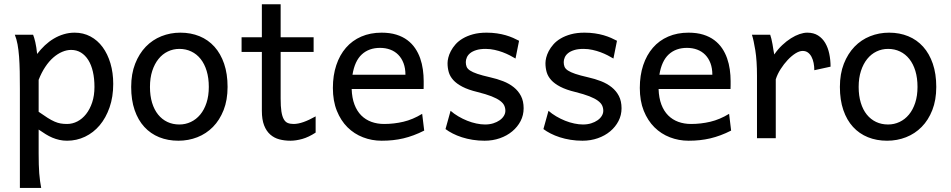

<svg xmlns="http://www.w3.org/2000/svg" viewBox="-20 -665 4579 924"><path d="M166 -127Q190.9 -109.4 209.2 -97.9Q227.5 -86.4 242.7 -79.8Q257.8 -73.2 271.7 -70.8Q285.6 -68.4 302.7 -68.4Q328.6 -68.4 352.3 -80.6Q376 -92.8 394.3 -116Q412.6 -139.2 423.6 -172.1Q434.6 -205.1 434.6 -246.6Q434.6 -287.1 427 -320.1Q419.4 -353 404.8 -376.2Q390.1 -399.4 369.4 -412.1Q348.6 -424.8 322.3 -424.8Q301.3 -424.8 279.3 -415.5Q257.3 -406.2 236.6 -388.2Q215.8 -370.1 197.8 -343Q179.7 -315.9 166 -280.8ZM139.2 -498Q144.5 -485.4 149.9 -462.2Q155.3 -439 158.7 -405.3Q175.8 -427.7 196 -446.8Q216.3 -465.8 239 -479.2Q261.7 -492.7 286.9 -500.2Q312 -507.8 339.4 -507.8Q380.9 -507.8 415.3 -489.5Q449.7 -471.2 473.9 -438.2Q498 -405.3 511.5 -360.1Q524.9 -314.9 524.9 -261.2Q524.9 -198.7 507.3 -148.2Q489.7 -97.7 459.7 -62Q429.7 -26.4 389.2 -7.1Q348.6 12.2 302.7 12.2Q283.2 12.2 265.9 8.3Q248.5 4.4 232.2 -2.4Q215.8 -9.3 199.7 -19.3Q183.6 -29.3 166 -41.5V73.2Q166 102.5 166.7 126.2Q167.5 149.9 168.9 169.9Q170.4 189.9 172.9 206.8Q175.3 223.6 178.2 239.3H75.7V-236.8Q75.7 -282.2 75 -321Q74.2 -359.9 71.8 -392.3Q69.3 -424.8 64.5 -451.2Q59.6 -477.5 51.3 -498Z M701.7 -246.6Q701.7 -204.1 711.9 -170.4Q722.2 -136.7 741 -113.5Q759.8 -90.3 785.6 -78.1Q811.5 -65.9 843.3 -65.9Q872.6 -65.9 898.4 -78.1Q924.3 -90.3 943.6 -113.5Q962.9 -136.7 973.9 -170.4Q984.9 -204.1 984.9 -246.6Q984.9 -289.6 974.6 -323.5Q964.4 -357.4 945.6 -381.1Q926.8 -404.8 900.6 -417.2Q874.5 -429.7 843.3 -429.7Q813.5 -429.7 787.6 -417.2Q761.7 -404.8 742.7 -381.1Q723.6 -357.4 712.6 -323.5Q701.7 -289.6 701.7 -246.6ZM611.3 -246.6Q611.3 -309.6 630.4 -358.2Q649.4 -406.7 681.6 -440.2Q713.9 -473.6 756.8 -490.7Q799.8 -507.8 848.1 -507.8Q898.4 -507.8 940.2 -490.7Q981.9 -473.6 1012 -440.2Q1042 -406.7 1058.6 -358.2Q1075.2 -309.6 1075.2 -246.6Q1075.2 -183.6 1056.2 -135.3Q1037.1 -86.9 1004.9 -54.2Q972.7 -21.5 929.7 -4.6Q886.7 12.2 838.4 12.2Q788.1 12.2 746.3 -4.6Q704.6 -21.5 674.6 -54.2Q644.5 -86.9 627.9 -135.3Q611.3 -183.6 611.3 -246.6Z M1142.6 -485.8H1240.2V-644.5H1330.6V-485.8H1489.3V-415H1330.6V-190.4Q1330.6 -152.8 1334.2 -128.9Q1337.9 -105 1345.5 -91.6Q1353 -78.1 1364.7 -73.2Q1376.5 -68.4 1393.1 -68.4Q1414.1 -68.4 1440.4 -77.6Q1466.8 -86.9 1499 -105V-26.9Q1465.3 -4.9 1434.6 3.7Q1403.8 12.2 1377.9 12.2Q1349.1 12.2 1324.2 5.6Q1299.3 -1 1280.5 -17.6Q1261.7 -34.2 1251 -61.8Q1240.2 -89.4 1240.2 -131.8V-415H1142.6Z M1672.4 -236.8Q1673.8 -193.8 1685.8 -162.1Q1697.8 -130.4 1718.5 -109.6Q1739.3 -88.9 1767.3 -78.6Q1795.4 -68.4 1828.6 -68.4Q1876 -68.4 1921.4 -79.1Q1966.8 -89.8 2011.7 -117.2L2021.5 -36.6Q1995.6 -23.4 1970.7 -14.2Q1945.8 -4.9 1920.9 1Q1896 6.8 1870.4 9.5Q1844.7 12.2 1816.4 12.2Q1769.5 12.2 1727.1 -4.2Q1684.6 -20.5 1652.3 -52.5Q1620.1 -84.5 1601.1 -131.8Q1582 -179.2 1582 -241.7Q1582 -302.2 1598.4 -351.3Q1614.7 -400.4 1645 -435.3Q1675.3 -470.2 1718.8 -489Q1762.2 -507.8 1816.4 -507.8Q1856.4 -507.8 1887.2 -498.3Q1918 -488.8 1940.4 -471.9Q1962.9 -455.1 1978 -432.6Q1993.2 -410.2 2002.2 -384.3Q2011.2 -358.4 2015.1 -330.3Q2019 -302.2 2019 -274.9V-255.9Q2019 -243.7 2018.6 -236.8ZM1809.1 -434.6Q1755.4 -434.6 1721.2 -403.1Q1687 -371.6 1676.3 -305.2H1931.2Q1931.2 -336.4 1922.1 -360.6Q1913.1 -384.8 1896.7 -401.4Q1880.4 -418 1857.9 -426.3Q1835.4 -434.6 1809.1 -434.6Z M2460.9 -383.3Q2448.7 -390.6 2433.1 -398.7Q2417.5 -406.7 2399.2 -413.6Q2380.9 -420.4 2360.1 -425Q2339.4 -429.7 2316.9 -429.7Q2290 -429.7 2271.7 -423.8Q2253.4 -418 2242.4 -408.9Q2231.4 -399.9 2226.6 -388.4Q2221.7 -377 2221.7 -366.2Q2221.7 -353.5 2225.6 -343.8Q2229.5 -334 2241.9 -325.7Q2254.4 -317.4 2277.3 -309.6Q2300.3 -301.8 2338.9 -293Q2372.1 -285.6 2401.4 -274.2Q2430.7 -262.7 2452.6 -245.1Q2474.6 -227.5 2487.3 -202.9Q2500 -178.2 2500 -144Q2500 -110.8 2485.4 -82.5Q2470.7 -54.2 2445.3 -33Q2419.9 -11.7 2385.7 0.2Q2351.6 12.2 2312 12.2Q2282.2 12.2 2254.6 7.8Q2227.1 3.4 2202.9 -4.4Q2178.7 -12.2 2158.7 -22.5Q2138.7 -32.7 2124 -43.9L2148.4 -131.8Q2165 -117.2 2185.8 -105Q2206.5 -92.8 2228.5 -84Q2250.5 -75.2 2272.7 -70.6Q2294.9 -65.9 2314.5 -65.9Q2335.9 -65.9 2353.8 -71.5Q2371.6 -77.1 2384.5 -86.2Q2397.5 -95.2 2404.8 -107.2Q2412.1 -119.1 2412.1 -131.8Q2412.1 -145.5 2406.5 -157.5Q2400.9 -169.4 2386 -180.4Q2371.1 -191.4 2345 -201.7Q2318.8 -211.9 2277.8 -222.2Q2233.4 -232.9 2205.3 -247.6Q2177.2 -262.2 2161.4 -279.8Q2145.5 -297.4 2139.6 -317.9Q2133.8 -338.4 2133.8 -361.3Q2133.8 -372.6 2137.5 -387.7Q2141.1 -402.8 2149.7 -419.2Q2158.2 -435.5 2172.1 -451.4Q2186 -467.3 2207 -479.7Q2228 -492.2 2256.3 -500Q2284.7 -507.8 2321.8 -507.8Q2348.1 -507.8 2371.3 -504.4Q2394.5 -501 2413.8 -495.4Q2433.1 -489.7 2449.2 -482.7Q2465.3 -475.6 2478 -468.8Z M2932.1 -383.3Q2919.9 -390.6 2904.3 -398.7Q2888.7 -406.7 2870.4 -413.6Q2852.1 -420.4 2831.3 -425Q2810.5 -429.7 2788.1 -429.7Q2761.2 -429.7 2742.9 -423.8Q2724.6 -418 2713.6 -408.9Q2702.6 -399.9 2697.8 -388.4Q2692.9 -377 2692.9 -366.2Q2692.9 -353.5 2696.8 -343.8Q2700.7 -334 2713.1 -325.7Q2725.6 -317.4 2748.5 -309.6Q2771.5 -301.8 2810.1 -293Q2843.3 -285.6 2872.6 -274.2Q2901.9 -262.7 2923.8 -245.1Q2945.8 -227.5 2958.5 -202.9Q2971.2 -178.2 2971.2 -144Q2971.2 -110.8 2956.5 -82.5Q2941.9 -54.2 2916.5 -33Q2891.1 -11.7 2856.9 0.2Q2822.8 12.2 2783.2 12.2Q2753.4 12.2 2725.8 7.8Q2698.2 3.4 2674.1 -4.4Q2649.9 -12.2 2629.9 -22.5Q2609.9 -32.7 2595.2 -43.9L2619.6 -131.8Q2636.2 -117.2 2657 -105Q2677.7 -92.8 2699.7 -84Q2721.7 -75.2 2743.9 -70.6Q2766.1 -65.9 2785.6 -65.9Q2807.1 -65.9 2825 -71.5Q2842.8 -77.1 2855.7 -86.2Q2868.7 -95.2 2876 -107.2Q2883.3 -119.1 2883.3 -131.8Q2883.3 -145.5 2877.7 -157.5Q2872.1 -169.4 2857.2 -180.4Q2842.3 -191.4 2816.2 -201.7Q2790 -211.9 2749 -222.2Q2704.6 -232.9 2676.5 -247.6Q2648.4 -262.2 2632.6 -279.8Q2616.7 -297.4 2610.8 -317.9Q2605 -338.4 2605 -361.3Q2605 -372.6 2608.6 -387.7Q2612.3 -402.8 2620.8 -419.2Q2629.4 -435.5 2643.3 -451.4Q2657.2 -467.3 2678.2 -479.7Q2699.2 -492.2 2727.5 -500Q2755.9 -507.8 2793 -507.8Q2819.3 -507.8 2842.5 -504.4Q2865.7 -501 2885 -495.4Q2904.3 -489.7 2920.4 -482.7Q2936.5 -475.6 2949.2 -468.8Z M3149.4 -236.8Q3150.9 -193.8 3162.8 -162.1Q3174.8 -130.4 3195.6 -109.6Q3216.3 -88.9 3244.4 -78.6Q3272.5 -68.4 3305.7 -68.4Q3353 -68.4 3398.4 -79.1Q3443.8 -89.8 3488.8 -117.2L3498.5 -36.6Q3472.7 -23.4 3447.8 -14.2Q3422.9 -4.9 3397.9 1Q3373 6.8 3347.4 9.5Q3321.8 12.2 3293.5 12.2Q3246.6 12.2 3204.1 -4.2Q3161.6 -20.5 3129.4 -52.5Q3097.2 -84.5 3078.1 -131.8Q3059.1 -179.2 3059.1 -241.7Q3059.1 -302.2 3075.4 -351.3Q3091.8 -400.4 3122.1 -435.3Q3152.3 -470.2 3195.8 -489Q3239.3 -507.8 3293.5 -507.8Q3333.5 -507.8 3364.3 -498.3Q3395 -488.8 3417.5 -471.9Q3439.9 -455.1 3455.1 -432.6Q3470.2 -410.2 3479.2 -384.3Q3488.3 -358.4 3492.2 -330.3Q3496.1 -302.2 3496.1 -274.9V-255.9Q3496.1 -243.7 3495.6 -236.8ZM3286.1 -434.6Q3232.4 -434.6 3198.2 -403.1Q3164.1 -371.6 3153.3 -305.2H3408.2Q3408.2 -336.4 3399.2 -360.6Q3390.1 -384.8 3373.8 -401.4Q3357.4 -418 3335 -426.3Q3312.5 -434.6 3286.1 -434.6Z M3623 0V-300.3Q3623 -372.6 3615 -422.6Q3606.9 -472.7 3598.6 -498H3686.5Q3689.5 -490.2 3692.4 -477.8Q3695.3 -465.3 3697.8 -451.7Q3700.2 -438 3702.1 -424.8L3706.1 -402.8Q3723.6 -428.2 3744.4 -447.8Q3765.1 -467.3 3786.4 -480.7Q3807.6 -494.1 3827.9 -501Q3848.1 -507.8 3864.7 -507.8Q3895.5 -507.8 3916.7 -494.4Q3938 -481 3951.4 -458.3Q3964.8 -435.5 3970.9 -406Q3977.1 -376.5 3977.1 -344.2L3898.9 -327.1Q3898.9 -345.2 3895.5 -362.1Q3892.1 -378.9 3885.3 -391.8Q3878.4 -404.8 3867.9 -412.4Q3857.4 -419.9 3842.8 -419.9Q3827.1 -419.9 3808.1 -408Q3789.1 -396 3770.8 -376.5Q3752.4 -356.9 3736.8 -332.5Q3721.2 -308.1 3713.4 -283.2V0Z M4112.3 -246.6Q4112.3 -204.1 4122.6 -170.4Q4132.8 -136.7 4151.6 -113.5Q4170.4 -90.3 4196.3 -78.1Q4222.2 -65.9 4253.9 -65.9Q4283.2 -65.9 4309.1 -78.1Q4335 -90.3 4354.2 -113.5Q4373.5 -136.7 4384.5 -170.4Q4395.5 -204.1 4395.5 -246.6Q4395.5 -289.6 4385.3 -323.5Q4375 -357.4 4356.2 -381.1Q4337.4 -404.8 4311.3 -417.2Q4285.2 -429.7 4253.9 -429.7Q4224.1 -429.7 4198.2 -417.2Q4172.4 -404.8 4153.3 -381.1Q4134.3 -357.4 4123.3 -323.5Q4112.3 -289.6 4112.3 -246.6ZM4022 -246.6Q4022 -309.6 4041 -358.2Q4060.1 -406.7 4092.3 -440.2Q4124.5 -473.6 4167.5 -490.7Q4210.4 -507.8 4258.8 -507.8Q4309.1 -507.8 4350.8 -490.7Q4392.6 -473.6 4422.6 -440.2Q4452.6 -406.7 4469.2 -358.2Q4485.8 -309.6 4485.8 -246.6Q4485.8 -183.6 4466.8 -135.3Q4447.8 -86.9 4415.5 -54.2Q4383.3 -21.5 4340.3 -4.6Q4297.4 12.2 4249 12.2Q4198.7 12.2 4157 -4.6Q4115.2 -21.5 4085.2 -54.2Q4055.2 -86.9 4038.6 -135.3Q4022 -183.6 4022 -246.6Z"/></svg>

Font: Andika CyrE
Style: Regular
Weight: 400
Designer: Victor Gaultney, Annie Olsen, Julie Remington, Don Collingsworth, Eric Hays, Becca Hirsbrunner
Foundry: SIL International
Version: Version 5.000